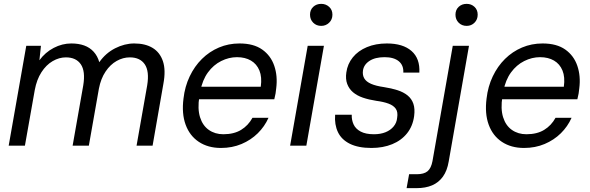

<svg xmlns="http://www.w3.org/2000/svg" viewBox="-20 -754 3057 994"><path d="M25 0 116 -517H192L184 -442Q214 -483 258 -506Q302 -529 349 -529Q387 -529 416 -518.5Q445 -508 465 -486Q485 -464 494 -432Q527 -479 576 -504Q625 -529 675 -529Q732 -529 770 -506Q808 -483 823.5 -437Q839 -391 826 -321L770 0H687L742 -312Q754 -385 729.5 -421Q705 -457 652 -457Q617 -457 584 -438.5Q551 -420 526.5 -383.5Q502 -347 492 -295L440 0H356L411 -312Q423 -385 398.5 -421Q374 -457 321 -457Q286 -457 252.5 -437.5Q219 -418 194.5 -380Q170 -342 160 -288L109 0Z M1124 12Q1057 12 1009.5 -19.5Q962 -51 941 -108.5Q920 -166 930 -244Q937 -306 962 -358.5Q987 -411 1025.5 -449Q1064 -487 1113.5 -508Q1163 -529 1220 -529Q1293 -529 1337.5 -497.5Q1382 -466 1400 -413Q1418 -360 1410 -297Q1409 -284 1406.5 -269.5Q1404 -255 1400 -240H991L1002 -305H1330Q1337 -355 1323 -389Q1309 -423 1279 -440.5Q1249 -458 1207 -458Q1165 -458 1125 -438Q1085 -418 1056.5 -379Q1028 -340 1017 -282L1012 -254Q1002 -191 1015.5 -147.5Q1029 -104 1061 -81.5Q1093 -59 1136 -59Q1191 -59 1228 -81.5Q1265 -104 1287 -144H1370Q1350 -99 1314.5 -64Q1279 -29 1230.5 -8.5Q1182 12 1124 12Z M1482 0 1573 -517H1657L1566 0ZM1643 -620Q1618 -620 1601.5 -636.5Q1585 -653 1585 -678Q1585 -703 1601.5 -718.5Q1618 -734 1643 -734Q1667 -734 1684 -718.5Q1701 -703 1701 -678Q1701 -653 1684 -636.5Q1667 -620 1643 -620Z M1903 12Q1835 12 1791.5 -9.5Q1748 -31 1729.5 -70Q1711 -109 1715 -160H1801Q1800 -133 1810.5 -110Q1821 -87 1847 -73Q1873 -59 1916 -59Q1950 -59 1976 -69.5Q2002 -80 2018 -99.5Q2034 -119 2036 -144Q2041 -174 2029 -191Q2017 -208 1991.5 -217.5Q1966 -227 1928 -232Q1889 -238 1858.5 -248.5Q1828 -259 1807.5 -276.5Q1787 -294 1777.5 -319.5Q1768 -345 1773 -379Q1779 -423 1806.5 -457Q1834 -491 1879.5 -510Q1925 -529 1983 -529Q2066 -529 2110.5 -490Q2155 -451 2151 -378H2068Q2070 -416 2044.5 -437Q2019 -458 1971 -458Q1922 -458 1892.5 -438.5Q1863 -419 1859 -388Q1856 -365 1866 -348Q1876 -331 1901 -320Q1926 -309 1968 -303Q2007 -297 2038 -287Q2069 -277 2090 -260Q2111 -243 2120 -217Q2129 -191 2124 -153Q2117 -101 2087.5 -64Q2058 -27 2010.5 -7.5Q1963 12 1903 12Z M2085 220 2098 148H2137Q2175 148 2193.5 132.5Q2212 117 2219 80L2324 -517H2408L2303 82Q2295 130 2273 160.5Q2251 191 2217 205.5Q2183 220 2137 220ZM2396 -620Q2371 -620 2354.5 -636.5Q2338 -653 2338 -678Q2338 -703 2354.5 -718.5Q2371 -734 2396 -734Q2420 -734 2436.5 -718.5Q2453 -703 2453 -678Q2453 -653 2436.5 -636.5Q2420 -620 2396 -620Z M2693 12Q2626 12 2578.5 -19.5Q2531 -51 2510 -108.5Q2489 -166 2499 -244Q2506 -306 2531 -358.5Q2556 -411 2594.5 -449Q2633 -487 2682.5 -508Q2732 -529 2789 -529Q2862 -529 2906.5 -497.5Q2951 -466 2969 -413Q2987 -360 2979 -297Q2978 -284 2975.5 -269.5Q2973 -255 2969 -240H2560L2571 -305H2899Q2906 -355 2892 -389Q2878 -423 2848 -440.5Q2818 -458 2776 -458Q2734 -458 2694 -438Q2654 -418 2625.5 -379Q2597 -340 2586 -282L2581 -254Q2571 -191 2584.5 -147.5Q2598 -104 2630 -81.5Q2662 -59 2705 -59Q2760 -59 2797 -81.5Q2834 -104 2856 -144H2939Q2919 -99 2883.5 -64Q2848 -29 2799.5 -8.5Q2751 12 2693 12Z"/></svg>

Font: DM Sans 11pt
Style: Italic
Weight: 400
Italic angle: -10°
Version: Version 4.004;gftools[0.9.30]